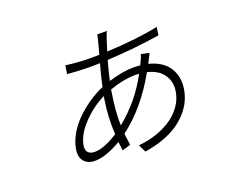

<svg xmlns="http://www.w3.org/2000/svg" viewBox="-109 -792 1174 995"><g transform="rotate(-20 478.0 -295.0)"><path d="M462.7 -138.1Q574.2 -228 643.1 -356.9Q637.4 -358 624.3 -358Q556.8 -358 478.7 -329.9Q458.8 -208.5 462.7 -138.1ZM428.6 -293 431.5 -311.1Q362.9 -277 308.9 -219.8Q255 -162.6 245.4 -105.8Q241.1 -80.3 253.6 -67.6Q266 -55 290.1 -55Q340.6 -55 419.4 -105.1Q413.4 -200.6 428.6 -293ZM714.5 -408 705.3 -388.8Q779.8 -370.7 812.7 -320Q845.5 -269.2 834.5 -202.1Q829.2 -169.7 815.3 -140.1Q801.5 -110.4 776.8 -82.4Q752.1 -54.3 718.8 -32Q685.4 -9.6 638.5 7.5Q591.6 24.5 535.5 33L515.6 -8.9Q566.8 -13.5 612.9 -28.9Q659.1 -44.4 696.4 -69.1Q733.7 -93.8 758.5 -129.1Q783.4 -164.4 790.1 -206Q798.7 -258.5 770.8 -297.9Q742.9 -337.4 683.9 -350.9Q592 -186.1 465.2 -90.9Q467 -71.7 473.4 -27L427.2 -13.1Q426.5 -19.9 425.6 -27.7Q424.7 -35.5 423.3 -45.3Q421.9 -55 421.2 -61.1Q333.8 -11 275.9 -11Q236.5 -11 215.7 -35Q195 -58.9 202.1 -101.9Q208.8 -141.3 231.5 -180.8Q254.3 -220.2 287.3 -252.8Q320.3 -285.5 359.7 -312.3Q399.1 -339.1 441.1 -356.9Q452.4 -410.5 471.2 -478Q452.1 -476.9 415.8 -476.9Q356.9 -476.9 291.9 -483L298.7 -529.1Q317.8 -525.6 360.3 -522.4Q402.7 -519.2 422.9 -519.2Q469.5 -519.2 483 -519.9Q497.5 -573.9 502.1 -592Q507.5 -612.2 509.2 -622.9H562.1Q557.9 -615.8 548.7 -589.8Q545.5 -579.9 537.6 -555Q529.8 -530.2 527.3 -522Q686.4 -528.4 811.8 -554L805.4 -509.9Q671.2 -488.3 514.6 -480.1Q498.9 -424.7 487.9 -373.9Q567.8 -398.1 628.9 -398.1Q641.7 -398.1 663.7 -396L672.9 -415.8Q680.8 -430.4 686.4 -449.9L730.8 -440Q726.6 -429.3 714.5 -408Z"/></g></svg>

Font: Karasuma Gothic
Style: Light Italic
Weight: 300
Italic angle: 9.39998°
Designer: Rasmus Andersson / Ryoko Nishizuka
Foundry: rsms
Version: Version 1.00